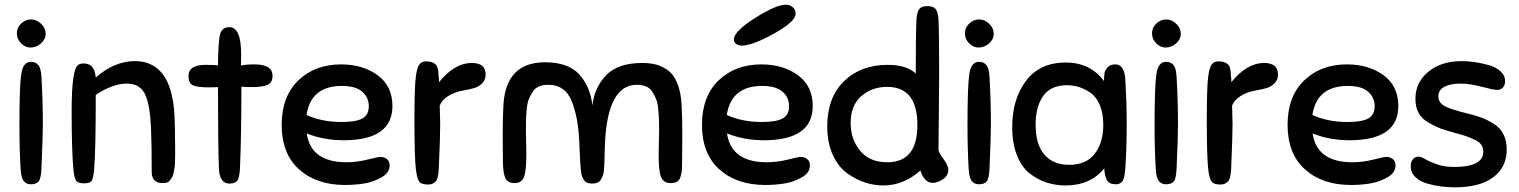

<svg xmlns="http://www.w3.org/2000/svg" viewBox="-20 -783 6486 820"><path d="M68 -62Q63 -144 63 -251Q63 -412 70.5 -465.5Q78 -519 112 -519Q132 -519 143.5 -505.5Q155 -492 157 -455Q163 -350 163 -252Q163 -201 157 -63Q155 -20 145 -8Q135 4 112 4Q92 4 81 -10Q70 -24 68 -62ZM113 -700Q136 -700 155.5 -681.5Q175 -663 175 -639Q175 -615 155 -597.5Q135 -580 110 -580Q88 -580 70 -598Q52 -616 52 -641Q52 -665 70.5 -682.5Q89 -700 113 -700Z M522 -426Q462 -426 389 -378Q389 -141 382 -58Q378 -19 370.5 -9.5Q363 0 339 0Q315 0 306.5 -9.5Q298 -19 294 -55Q286 -132 286 -308Q286 -402 293 -448Q299 -488 308 -500Q317 -512 336 -512Q361 -512 373.5 -497.5Q386 -483 389 -452Q469 -522 556 -522Q650 -522 693 -437Q717 -388 724 -309Q728 -252 728 -153Q728 -132 728 -121.5Q728 -111 727.5 -93.5Q727 -76 725.5 -67Q724 -58 721.5 -45Q719 -32 715 -26Q711 -20 706 -13Q701 -6 693.5 -3.5Q686 -1 676 -1Q630 -1 628 -45Q628 -157 625 -235Q621 -329 602 -375Q581 -426 522 -426Z M915 -65Q911 -148 911 -411Q898 -410 866 -410Q824 -410 804.5 -418.5Q785 -427 785 -458Q785 -506 857 -506Q896 -506 911 -504Q912 -610 920.5 -638.5Q929 -667 960 -667Q1010 -667 1010 -549Q1010 -539 1009.5 -523.5Q1009 -508 1009 -503Q1027 -508 1067 -508Q1144 -508 1144 -459Q1144 -430 1122 -420.5Q1100 -411 1058 -411Q1025 -411 1011 -413Q1011 -211 1005 -66Q1003 -23 993 -11Q983 1 960 1Q917 1 915 -65Z M1447 -184Q1363 -184 1290 -213Q1308 -90 1460 -90Q1504 -90 1550 -101.5Q1596 -113 1604 -113Q1620 -113 1632 -104Q1644 -95 1644 -76Q1644 -45 1608.5 -25Q1573 -5 1533.5 1Q1494 7 1453 7Q1332 7 1257.5 -59.5Q1183 -126 1183 -250Q1183 -371 1254 -439.5Q1325 -508 1437 -508Q1529 -508 1592.5 -462Q1656 -416 1656 -330Q1656 -184 1447 -184ZM1440 -416Q1308 -416 1289 -292Q1354 -262 1439 -262Q1500 -262 1527.5 -277Q1555 -292 1555 -329Q1555 -367 1527 -391.5Q1499 -416 1440 -416Z M1756 -61Q1750 -117 1750 -267Q1750 -412 1756 -456Q1761 -494 1771 -507.5Q1781 -521 1799 -521Q1826 -521 1839.5 -509Q1853 -497 1853 -459Q1855 -448 1855 -432Q1921 -514 1995 -514Q2054 -514 2054 -465Q2054 -442 2039.5 -427.5Q2025 -413 2007.5 -407.5Q1990 -402 1956 -396Q1922 -390 1894.5 -373Q1867 -356 1858 -332Q1858 -310 1859 -293Q1860 -276 1860 -254Q1860 -200 1854 -62Q1853 -39 1849 -25Q1845 -11 1837.5 -5Q1830 1 1823.5 3Q1817 5 1807 5Q1780 5 1770.5 -7.5Q1761 -20 1756 -61Z M2802 -30Q2793 -56 2793 -120Q2793 -151 2794 -176.5Q2795 -202 2795 -222Q2795 -254 2794.5 -270.5Q2794 -287 2791.5 -314.5Q2789 -342 2783 -357.5Q2777 -373 2767 -389.5Q2757 -406 2740 -413.5Q2723 -421 2700 -421Q2577 -421 2564 -178Q2563 -159 2562.5 -135Q2562 -111 2561.5 -96Q2561 -81 2560 -63.5Q2559 -46 2555.5 -36Q2552 -26 2546.5 -16.5Q2541 -7 2531.5 -3Q2522 1 2509 1Q2497 1 2488 -2.5Q2479 -6 2473.5 -15Q2468 -24 2465 -32.5Q2462 -41 2460.5 -59Q2459 -77 2458 -91Q2457 -105 2456 -132Q2455 -159 2454 -178Q2451 -233 2444 -271.5Q2437 -310 2423.5 -346.5Q2410 -383 2384.5 -402Q2359 -421 2322 -421Q2299 -421 2281.5 -413.5Q2264 -406 2254 -389.5Q2244 -373 2238 -358Q2232 -343 2229.5 -315.5Q2227 -288 2226.5 -271Q2226 -254 2226 -222Q2226 -199 2227 -180Q2228 -161 2228 -128Q2228 -56 2219 -30Q2209 -1 2178 -1Q2149 -1 2139 -21Q2129 -41 2128 -87Q2128 -99 2127.5 -138.5Q2127 -178 2127 -208Q2127 -283 2130 -334Q2140 -517 2308 -517Q2407 -517 2454 -465Q2501 -413 2510 -333Q2519 -410 2569 -462Q2619 -514 2723 -514Q2755 -514 2779.5 -508Q2804 -502 2830 -484.5Q2856 -467 2872 -429Q2888 -391 2891 -334Q2894 -283 2894 -208Q2894 -178 2893.5 -138.5Q2893 -99 2893 -87Q2893 -64 2891.5 -51.5Q2890 -39 2885.5 -25.5Q2881 -12 2870.5 -6.5Q2860 -1 2843 -1Q2813 -1 2802 -30Z M3242 -184Q3158 -184 3085 -213Q3103 -90 3255 -90Q3299 -90 3345 -101.5Q3391 -113 3399 -113Q3415 -113 3427 -104Q3439 -95 3439 -76Q3439 -45 3403.5 -25Q3368 -5 3328.5 1Q3289 7 3248 7Q3127 7 3052.5 -59.5Q2978 -126 2978 -250Q2978 -371 3049 -439.5Q3120 -508 3232 -508Q3324 -508 3387.5 -462Q3451 -416 3451 -330Q3451 -184 3242 -184ZM3235 -416Q3103 -416 3084 -292Q3149 -262 3234 -262Q3295 -262 3322.5 -277Q3350 -292 3350 -329Q3350 -367 3322 -391.5Q3294 -416 3235 -416ZM3146 -588Q3114 -592 3114 -616Q3117 -651 3206 -707Q3295 -763 3336 -763Q3353 -763 3365.5 -752.5Q3378 -742 3378 -724Q3378 -691 3285.5 -639.5Q3193 -588 3146 -588Z M3963 -2Q3944 -2 3930.5 -17.5Q3917 -33 3911 -55Q3840 9 3752 9Q3714 9 3676 -3Q3638 -15 3599.5 -42Q3561 -69 3537 -121Q3513 -173 3513 -243Q3513 -366 3584.5 -436Q3656 -506 3771 -506Q3852 -506 3891 -469Q3891 -644 3894 -698Q3896 -732 3906 -744.5Q3916 -757 3941 -757Q3966 -757 3976 -744.5Q3986 -732 3988 -701Q3991 -649 3991 -468Q3991 -392 3989.5 -280Q3988 -168 3988 -143Q3990 -130 4010 -103Q4030 -76 4030 -58Q4030 -33 4007 -17.5Q3984 -2 3963 -2ZM3770 -90Q3898 -90 3898 -249Q3898 -412 3769 -412Q3704 -412 3658.5 -372.5Q3613 -333 3613 -258Q3613 -188 3653.5 -139Q3694 -90 3770 -90Z M4117 -62Q4112 -144 4112 -251Q4112 -412 4119.5 -465.5Q4127 -519 4161 -519Q4181 -519 4192.5 -505.5Q4204 -492 4206 -455Q4212 -350 4212 -252Q4212 -201 4206 -63Q4204 -20 4194 -8Q4184 4 4161 4Q4141 4 4130 -10Q4119 -24 4117 -62ZM4162 -700Q4185 -700 4204.5 -681.5Q4224 -663 4224 -639Q4224 -615 4204 -597.5Q4184 -580 4159 -580Q4137 -580 4119 -598Q4101 -616 4101 -641Q4101 -665 4119.5 -682.5Q4138 -700 4162 -700Z M4746 4Q4717 4 4707.5 -13.5Q4698 -31 4696 -64Q4637 9 4531 9Q4489 9 4451 -3Q4413 -15 4378.5 -41.5Q4344 -68 4323.5 -119Q4303 -170 4303 -240Q4303 -360 4362 -438Q4421 -516 4532 -516Q4636 -516 4695 -437Q4695 -457 4697 -470Q4699 -483 4710.5 -495.5Q4722 -508 4743 -508Q4782 -508 4786 -444Q4792 -339 4792 -262Q4792 -146 4786 -63Q4783 -21 4773.5 -8.5Q4764 4 4746 4ZM4692 -250Q4692 -299 4677 -334.5Q4662 -370 4637 -387Q4612 -404 4587.5 -411.5Q4563 -419 4537 -419Q4468 -419 4435.5 -373.5Q4403 -328 4403 -251Q4403 -166 4440.5 -122.5Q4478 -79 4546 -79Q4619 -79 4655.5 -126.5Q4692 -174 4692 -250Z M4916 -62Q4911 -144 4911 -251Q4911 -412 4918.5 -465.5Q4926 -519 4960 -519Q4980 -519 4991.5 -505.5Q5003 -492 5005 -455Q5011 -350 5011 -252Q5011 -201 5005 -63Q5003 -20 4993 -8Q4983 4 4960 4Q4940 4 4929 -10Q4918 -24 4916 -62ZM4961 -700Q4984 -700 5003.5 -681.5Q5023 -663 5023 -639Q5023 -615 5003 -597.5Q4983 -580 4958 -580Q4936 -580 4918 -598Q4900 -616 4900 -641Q4900 -665 4918.5 -682.5Q4937 -700 4961 -700Z M5140 -61Q5134 -117 5134 -267Q5134 -412 5140 -456Q5145 -494 5155 -507.5Q5165 -521 5183 -521Q5210 -521 5223.5 -509Q5237 -497 5237 -459Q5239 -448 5239 -432Q5305 -514 5379 -514Q5438 -514 5438 -465Q5438 -442 5423.5 -427.5Q5409 -413 5391.5 -407.5Q5374 -402 5340 -396Q5306 -390 5278.5 -373Q5251 -356 5242 -332Q5242 -310 5243 -293Q5244 -276 5244 -254Q5244 -200 5238 -62Q5237 -39 5233 -25Q5229 -11 5221.5 -5Q5214 1 5207.5 3Q5201 5 5191 5Q5164 5 5154.5 -7.5Q5145 -20 5140 -61Z M5743 -184Q5659 -184 5586 -213Q5604 -90 5756 -90Q5800 -90 5846 -101.5Q5892 -113 5900 -113Q5916 -113 5928 -104Q5940 -95 5940 -76Q5940 -45 5904.5 -25Q5869 -5 5829.5 1Q5790 7 5749 7Q5628 7 5553.5 -59.5Q5479 -126 5479 -250Q5479 -371 5550 -439.5Q5621 -508 5733 -508Q5825 -508 5888.5 -462Q5952 -416 5952 -330Q5952 -184 5743 -184ZM5736 -416Q5604 -416 5585 -292Q5650 -262 5735 -262Q5796 -262 5823.5 -277Q5851 -292 5851 -329Q5851 -367 5823 -391.5Q5795 -416 5736 -416Z M6223 -522Q6248 -522 6276.5 -518Q6305 -514 6336.5 -505.5Q6368 -497 6388 -479Q6408 -461 6408 -436Q6408 -420 6399 -409.5Q6390 -399 6373 -399Q6360 -399 6308 -412.5Q6256 -426 6218 -426Q6175 -426 6149 -412.5Q6123 -399 6123 -372Q6123 -343 6152.5 -328.5Q6182 -314 6245 -299Q6282 -290 6307.5 -280.5Q6333 -271 6360 -254Q6387 -237 6401 -209.5Q6415 -182 6415 -144Q6415 -69 6357.5 -26Q6300 17 6194 17Q6165 17 6136 13.5Q6107 10 6075.5 1Q6044 -8 6024.5 -27Q6005 -46 6005 -73Q6005 -92 6014.5 -103Q6024 -114 6038 -114Q6049 -114 6067.5 -103Q6086 -92 6117.5 -81Q6149 -70 6190 -70Q6315 -70 6315 -135Q6315 -152 6306.5 -164.5Q6298 -177 6276.5 -187Q6255 -197 6240 -202Q6225 -207 6191 -216Q6152 -227 6130.5 -235Q6109 -243 6080.5 -259.5Q6052 -276 6038.5 -301Q6025 -326 6025 -361Q6025 -431 6080 -476.5Q6135 -522 6223 -522Z"/></svg>

Font: Sniglet
Style: Regular
Weight: 400
Designer: Haley Fiege
Foundry: Haley Fiege, Pablo Impallari, Brenda Gallo
Version: Version 2.000